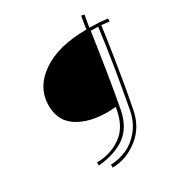

<svg xmlns="http://www.w3.org/2000/svg" viewBox="-198 -823 1031 1110"><g transform="rotate(-30 318.0 -268.0)"><path d="M228 158V139Q285 136 334.5 114.5Q384 93 425 44Q466 -5 480 -75Q532 -350 563 -589Q557 -589 544 -589.5Q531 -590 524 -590H514Q472 -299 436 -109Q415 -1 346 48.5Q277 98 165 108V87Q255 87 326.5 37Q398 -13 417 -125L419 -137Q276 -123 181.5 -173.5Q87 -224 87 -335Q87 -457 197 -533Q307 -609 496 -609Q497 -619 500.5 -640Q504 -661 507 -678L510 -694L530 -690L527 -674Q524 -658 520.5 -638Q517 -618 516 -609H524Q578 -609 636 -602V-582L583 -588Q577 -538 551 -371Q525 -204 499 -73Q479 35 399 96.5Q319 158 228 158Z"/></g></svg>

Font: Sail
Style: Regular
Weight: 400
Designer: Miguel Hernandez
Foundry: Miguel Hernandez
Version: Version 1.002